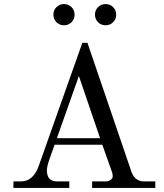

<svg xmlns="http://www.w3.org/2000/svg" viewBox="-20 -922 804 942"><path d="M498 -902Q520 -902 535 -887Q550 -872 550 -850Q550 -828 535 -813Q520 -798 498 -798Q476 -798 461 -813Q446 -828 446 -850Q446 -872 461 -887Q476 -902 498 -902ZM294 -902Q316 -902 331 -887Q346 -872 346 -850Q346 -828 331 -813Q316 -798 294 -798Q272 -798 257 -813Q242 -828 242 -850Q242 -872 257 -887Q272 -902 294 -902ZM259 -244H471L367 -549ZM46 0V-32H83Q142 -32 169 -105L384 -712H409L626 -76Q644 -32 686 -32H742V0H432V-32H498Q513 -32 523 -39.5Q533 -47 533 -57Q533 -70 529 -79L482 -212H248L224 -145Q210 -105 210 -87Q210 -32 259 -32H320V0Z"/></svg>

Font: Old Standard TT
Style: Regular
Weight: 400
Designer: Alexey Kryukov <alexios@thessalonica.org.ru>
Version: Version 2.2